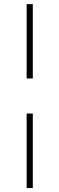

<svg xmlns="http://www.w3.org/2000/svg" viewBox="-20 -827 293 946"><path d="M141.6 -267.6V99.6H111.3V-267.6ZM141.6 -440.4H111.3V-806.6H141.6Z"/></svg>

Font: Pretendard Std Thin
Style: Regular
Weight: 100
Designer: Base glyphs from Inter by Rasmus Andersson; Hangeul glyphs from Noto Sans CJK(Source Han Sans) by Jang Soo-young and Kan
Foundry: Kil Hyung-jin
Version: Version 1.309